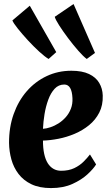

<svg xmlns="http://www.w3.org/2000/svg" viewBox="-20 -923 549 954"><path d="M457.5 -106Q444.5 -84.5 414.8 -57Q385 -29.5 339.8 -9Q294.5 11.5 233.5 11.5Q176 11.5 136.2 -7.5Q96.5 -26.5 72 -58.8Q47.5 -91 36.5 -131Q25.5 -171 25 -212.5Q24.5 -290.5 47.8 -356Q71 -421.5 113 -469.8Q155 -518 211.8 -544.8Q268.5 -571.5 334.5 -571.5Q388.5 -571.5 422.5 -555.2Q456.5 -539 473 -511Q489.5 -483 490.5 -448.5Q492 -400 473.2 -363.5Q454.5 -327 422.5 -301Q390.5 -275 351 -258.2Q311.5 -241.5 270.5 -233.5Q229.5 -225.5 193.5 -224.5Q193.5 -187 199.5 -159Q205.5 -131 217.2 -112.2Q229 -93.5 245.8 -84Q262.5 -74.5 283.5 -74.5Q321.5 -74.5 348.8 -87.5Q376 -100.5 395 -119.5Q414 -138.5 427 -155.5ZM299.5 -503Q271 -503 251.5 -482Q232 -461 219.8 -427.5Q207.5 -394 201.2 -355.8Q195 -317.5 193.5 -283Q210.5 -284 230.8 -290.8Q251 -297.5 270.8 -310Q290.5 -322.5 306.8 -340.8Q323 -359 332.2 -382.8Q341.5 -406.5 340 -435.5Q338.5 -469 328.5 -486Q318.5 -503 299.5 -503ZM221.5 -630Q203.5 -640.5 175.2 -666.2Q147 -692 118.2 -723.2Q89.5 -754.5 68 -781.5Q46.5 -808.5 41.5 -821.5L128 -894.5L259.5 -664ZM411 -630Q394 -642.5 368.8 -671.2Q343.5 -700 318 -734Q292.5 -768 274 -797Q255.5 -826 252 -839.5L345.5 -903L452 -660Z"/></svg>

Font: Merriweather Light 18pt Black
Style: Italic
Weight: 900
Italic angle: -7.8°
Version: Version 2.101